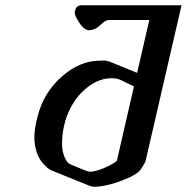

<svg xmlns="http://www.w3.org/2000/svg" viewBox="-20 -697 719 739"><path d="M429.7 -77.6Q429.7 -77.6 495.6 -364.7Q488.3 -367.7 469.5 -377Q450.7 -386.2 441.4 -390.6Q430.2 -394.5 420.9 -395.5Q415.5 -396 409.7 -396Q347.7 -396 291.5 -338.4Q251.5 -296.4 231.4 -231.9Q229 -222.7 226.6 -212.9Q218.8 -178.7 218.8 -145Q218.8 -102.5 238.8 -73.7Q243.7 -67.4 251 -64.5Q267.1 -57.6 282.5 -51.3Q297.9 -44.9 313 -39.1Q320.8 -36.1 327.6 -36.1Q349.6 -37.1 380.6 -50.3Q411.6 -63.5 429.7 -77.6ZM554.7 -620.1H398.4Q386.2 -620.1 366.7 -601.1Q347.2 -582 325.7 -580.6H323.7Q303.7 -580.6 284.7 -610.4Q267.6 -636.2 267.6 -647.5Q267.6 -648.9 267.6 -649.9L269.5 -657.7Q273.9 -676.8 295.4 -676.8H678.7L541 -80.1Q538.6 -69.8 522 -45.2Q505.4 -20.5 426.8 5.9Q383.3 20.5 345.2 22Q334.5 22 323.2 17.6Q259.3 -7.8 183.1 -39.1Q168.5 -44.4 159.7 -53.7Q135.3 -75.7 125.5 -99.6Q112.3 -132.8 112.3 -166.5Q112.3 -175.8 112.8 -183.6Q114.7 -207 120.6 -232.4Q125 -251.5 131.3 -271.5Q157.2 -350.1 220.2 -404.3Q285.6 -460.9 358.4 -463.4Q366.2 -463.9 379.4 -463.9Q392.6 -463.9 407.7 -457.5L507.8 -416.5Z"/></svg>

Font: Caudex
Style: Bold
Weight: 700
Italic angle: -13°
Version: Version 1.04